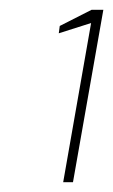

<svg xmlns="http://www.w3.org/2000/svg" viewBox="-20 -724 231 392"><path d="M109 -352 166 -677 100 -656 102 -671 167 -704H191L129 -352Z"/></svg>

Font: DM Sans 11pt Thin
Style: Italic
Weight: 250
Italic angle: -10°
Version: Version 4.004;gftools[0.9.30]